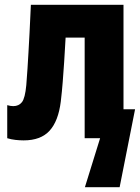

<svg xmlns="http://www.w3.org/2000/svg" viewBox="-20 -573 580 796"><path d="M78 9Q62 9 44 7Q26 5 10 0V-137Q24 -133 35 -133Q58 -133 71 -149.5Q84 -166 89 -220Q92 -257 94 -288.5Q96 -320 98 -355Q100 -390 102.5 -437Q105 -484 108 -553H492V-120H540L476 203H332L395 0H331V-417H252Q249 -360 246 -316Q243 -272 240 -233Q237 -194 232 -152Q222 -71 185.5 -31Q149 9 78 9Z"/></svg>

Font: Noto Sans Mono Condensed Black
Style: Regular
Weight: 900
Width: 3
Designer: Monotype Design Team
Foundry: Monotype Imaging Inc.
Version: Version 2.014